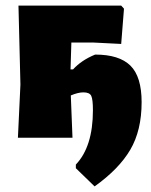

<svg xmlns="http://www.w3.org/2000/svg" viewBox="-20 -492 540 686"><path d="M44 0 53 -190 46 -472H413L423 -461L413 -335L314 -340H235L232 -244H241Q271 -277 320 -297Q406 -297 446 -257.5Q486 -218 486 -127Q486 -26 445.5 43Q405 112 318 174L251 109V96Q312 32 312 -98Q312 -137 306 -149.5Q300 -162 278 -162Q259 -162 233 -151L239 0Z"/></svg>

Font: Alegreya Sans SC Black
Style: Regular
Weight: 900
Designer: Juan Pablo del Peral
Foundry: Huerta Tipografica
Version: Version 2.007